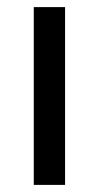

<svg xmlns="http://www.w3.org/2000/svg" viewBox="-20 -520 278 540"><path d="M75 0H163V-500H75Z"/></svg>

Font: Orkney
Style: Regular
Weight: 400
Designer: Samuel Oakes and Alfredo Marco Pradil
Foundry: Alfredo Marco Pradil
Version: 1.0; ttfautohint (v1.5)